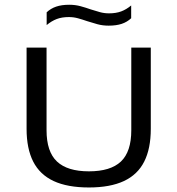

<svg xmlns="http://www.w3.org/2000/svg" viewBox="-20 -800 764 827"><path d="M363 7.5Q270.5 7.5 211 -20.2Q151.5 -48 123 -104Q94.5 -160 94.5 -245V-595H180.5V-239Q180.5 -146.5 225.5 -104.2Q270.5 -62 363 -62Q456 -62 500.8 -104.2Q545.5 -146.5 545.5 -239V-595H629.5V-245Q629.5 -160 601.2 -104Q573 -48 513.8 -20.2Q454.5 7.5 363 7.5ZM448 -689.5Q422 -689.5 399.2 -695.8Q376.5 -702 355 -709Q335 -716 316 -721.2Q297 -726.5 276.5 -726.5Q246.5 -726.5 224.2 -718Q202 -709.5 181 -692V-747Q198.5 -763.5 222 -771.5Q245.5 -779.5 278 -779.5Q304.5 -779.5 327.2 -773.2Q350 -767 371 -759.5Q391 -753 410 -747.8Q429 -742.5 449.5 -742.5Q479.5 -742.5 501.8 -750.8Q524 -759 545 -776.5V-721.5Q527.5 -705 504 -697.2Q480.5 -689.5 448 -689.5Z"/></svg>

Font: Encode Sans SC Expanded
Style: Regular
Weight: 400
Width: 7
Designer: Multiple Designers
Foundry: Impallari Type
Version: Version 3.002